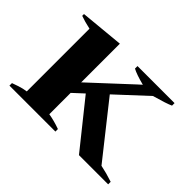

<svg xmlns="http://www.w3.org/2000/svg" viewBox="-107 -715 916 916"><g transform="rotate(45 351.0 -257.0)"><path d="M690 -17V0H493L308 -231L255 -182V-38Q292 -32 334 -17V0H24V-17Q29 -19 54 -27.5Q79 -36 102 -39V-462Q61 -471 34 -481V-493L255 -514V-253L449 -433L471 -453Q416 -467 390 -481V-498H640V-481Q617 -470 543 -449L392 -309L605 -40Q645 -32 690 -17Z"/></g></svg>

Font: Trirong
Style: Bold
Weight: 700
Designer: Katatrad Team
Foundry: CadsonDemak
Version: Version 1.001